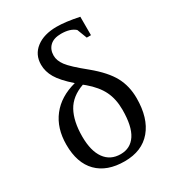

<svg xmlns="http://www.w3.org/2000/svg" viewBox="-173 -797 817 903"><g transform="rotate(-30 235.5 -345.0)"><path d="M122.6 -580.1Q122.6 -634.8 164.1 -666.7Q205.6 -698.7 275.4 -698.7Q322.8 -698.7 395.5 -683.6V-583.5H372.6L352.1 -636.7Q326.2 -659.7 276.4 -659.7Q236.8 -659.7 216.1 -640.1Q195.3 -620.6 195.3 -587.4Q195.3 -560.5 216.1 -532.5Q236.8 -504.4 308.1 -446.8Q377.4 -389.6 405.5 -337.6Q433.6 -285.6 433.6 -219.7Q433.6 -111.8 382.6 -51Q331.5 9.8 237.3 9.8Q141.6 9.8 89.6 -43Q37.6 -95.7 37.6 -194.8Q37.6 -284.7 84 -344.2Q130.4 -403.8 216.8 -426.3Q163.6 -473.1 143.1 -508.1Q122.6 -543 122.6 -580.1ZM121.6 -190.9Q121.6 -112.8 151.9 -70.8Q182.1 -28.8 237.8 -28.8Q291 -28.8 319.8 -72.5Q348.6 -116.2 348.6 -206.1Q348.6 -263.7 327.6 -306.9Q306.6 -350.1 258.3 -391.1L246.1 -400.9Q178.7 -377.4 150.1 -325.4Q121.6 -273.4 121.6 -190.9Z"/></g></svg>

Font: Tinos
Style: Regular
Weight: 400
Designer: Steve Matteson
Foundry: Monotype Imaging Inc.
Version: Version 1.23